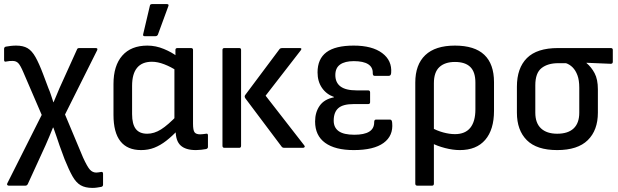

<svg xmlns="http://www.w3.org/2000/svg" viewBox="-20 -723 3023 939"><path d="M432 196Q397 196 374.5 183Q352 170 334.5 139Q317 108 296 56L271 -12Q264 -33 256.5 -55Q249 -77 241 -99H239Q230 -77 221.5 -56Q213 -35 203 -13L116 177Q112 185 104 185H23Q18 185 15.5 181.5Q13 178 16 173L184 -161L94 -370Q80 -403 69.5 -414Q59 -425 42 -425Q34 -425 26.5 -424.5Q19 -424 10 -422Q0 -419 0 -430V-484Q0 -493 9 -495Q20 -497 33 -498.5Q46 -500 59 -500Q93 -500 114.5 -487.5Q136 -475 153.5 -444Q171 -413 191 -360L217 -291Q224 -275 229.5 -258Q235 -241 241 -223H242Q250 -241 257 -258.5Q264 -276 271 -292L357 -482Q359 -488 368 -488H448Q460 -488 455 -477L298 -163L386 47Q407 93 420 107Q433 121 451 121Q456 121 461.5 120Q467 119 474 118Q484 116 484 127V180Q484 189 475 191Q464 193 453.5 194.5Q443 196 432 196Z M670 11Q603 11 569 -32Q535 -75 535 -161V-312Q535 -402 578 -451Q621 -500 701 -500Q742 -500 781.5 -483.5Q821 -467 845 -448L846 -376Q816 -396 783.5 -408.5Q751 -421 723 -421Q675 -421 650.5 -391.5Q626 -362 626 -303V-165Q626 -116 644 -92.5Q662 -69 700 -69Q734 -69 767.5 -90Q801 -111 849 -161L852 -89Q822 -57 793 -34.5Q764 -12 734.5 -0.5Q705 11 670 11ZM938 11Q888 11 863.5 -11.5Q839 -34 839 -85V-105L833 -130V-403L838 -432V-479Q838 -488 848 -488H914Q924 -488 924 -479V-118Q924 -86 931.5 -76Q939 -66 959 -66Q965 -66 973 -67Q981 -68 988 -69Q997 -71 997 -61V-4Q997 3 988 6Q977 8 963.5 9.5Q950 11 938 11ZM688 -546Q678 -546 680 -555L713 -695Q714 -703 724 -703H796Q808 -703 803 -692L752 -553Q748 -546 740 -546Z M1369 0Q1362 0 1358 -5L1180 -242Q1174 -251 1179 -258L1348 -484Q1352 -488 1360 -488H1446Q1459 -488 1451 -477L1279 -255L1468 -12Q1472 -7 1469.5 -3.5Q1467 0 1461 0ZM1078 0Q1068 0 1068 -10V-479Q1068 -488 1078 -488H1150Q1159 -488 1159 -479V-10Q1159 0 1150 0Z M1710 11Q1619 11 1570 -24.5Q1521 -60 1521 -129Q1521 -174 1543.5 -206Q1566 -238 1613 -247V-249Q1576 -262 1554.5 -293.5Q1533 -325 1533 -369Q1533 -435 1576.5 -467.5Q1620 -500 1710 -500Q1800 -500 1849 -463.5Q1898 -427 1893 -366Q1892 -352 1881 -352H1812Q1803 -352 1803 -365Q1804 -394 1780.5 -409Q1757 -424 1710 -424Q1667 -424 1643.5 -407.5Q1620 -391 1620 -356Q1620 -319 1645.5 -300Q1671 -281 1724 -281H1780Q1790 -281 1790 -271V-223Q1790 -214 1780 -214H1709Q1657 -214 1634.5 -194Q1612 -174 1612 -133Q1612 -99 1636.5 -81.5Q1661 -64 1713 -64Q1761 -64 1785.5 -79Q1810 -94 1810 -125Q1810 -138 1818 -138H1888Q1897 -138 1898 -122Q1904 -59 1856 -24Q1808 11 1710 11Z M2021 185Q2011 185 2011 175V-319Q2011 -407 2060 -453.5Q2109 -500 2205 -500Q2301 -500 2348.5 -455Q2396 -410 2396 -321V-181Q2396 -89 2353 -39Q2310 11 2229 11Q2195 11 2156.5 1Q2118 -9 2090 -24L2088 -100Q2116 -84 2147 -75.5Q2178 -67 2205 -67Q2255 -67 2280 -98Q2305 -129 2305 -188V-319Q2305 -371 2280 -395.5Q2255 -420 2205 -420Q2156 -420 2129 -395Q2102 -370 2102 -316V175Q2102 185 2093 185Z M2705 11Q2605 11 2556.5 -37.5Q2508 -86 2508 -172V-299Q2508 -390 2557 -439Q2606 -488 2709 -488H2967Q2977 -488 2977 -479V-421Q2977 -411 2967 -411L2848 -416V-415Q2872 -395 2888 -365Q2904 -335 2904 -286V-172Q2904 -86 2854.5 -37.5Q2805 11 2705 11ZM2705 -69Q2758 -69 2785.5 -95Q2813 -121 2813 -172V-294Q2813 -331 2804 -355Q2795 -379 2780.5 -393.5Q2766 -408 2748 -414H2710Q2659 -414 2628.5 -390Q2598 -366 2598 -306V-172Q2598 -121 2626 -95Q2654 -69 2705 -69Z"/></svg>

Font: Sofia Sans Semi Condensed Medium
Style: Regular
Weight: 500
Designer: Botio Nikoltchev, Ani Petrova
Foundry: lettersoup
Version: Version 4.100